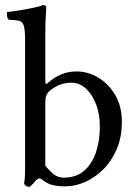

<svg xmlns="http://www.w3.org/2000/svg" viewBox="-20 -728 511 750"><path d="M167 -404Q190 -425 218.5 -437Q247 -449 279 -449Q323 -449 363.5 -425Q404 -401 430 -357Q456 -313 456 -252Q456 -192 436 -145.5Q416 -99 383.5 -66.5Q351 -34 312 -17Q273 0 235 0Q208 0 186 -5Q164 -10 147 -25Q138 -31 134 -31Q128 -31 119 -22Q114 -15 107.5 -9Q101 -3 96 2Q87 2 82.5 -1Q78 -4 74 -10Q76 -21 77 -36.5Q78 -52 78 -81V-569Q78 -611 73 -627.5Q68 -644 54 -647Q40 -650 14 -651Q10 -654 8.5 -661Q7 -668 7 -674Q7 -679 8 -681Q28 -683 56 -687.5Q84 -692 110 -697.5Q136 -703 148 -708Q161 -708 161 -698Q161 -698 159 -670Q157 -642 157 -593V-409Q157 -395 167 -404ZM174 -373Q157 -359 157 -331V-81Q172 -62 189 -48Q206 -34 229 -34Q277 -34 308 -60.5Q339 -87 354.5 -132Q370 -177 370 -234Q370 -283 355 -321.5Q340 -360 315 -382.5Q290 -405 259 -405Q237 -405 215.5 -397.5Q194 -390 174 -373Z"/></svg>

Font: Ponomar
Style: Regular
Weight: 400
Version: Version 1.301; ttfautohint (v1.8.4.7-5d5b)